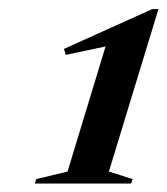

<svg xmlns="http://www.w3.org/2000/svg" viewBox="-20 -744 376 432"><path d="M132 -358 217.5 -639.5 128 -620.5 124 -634 322.5 -723.5H336.5L225 -358L278.5 -341L275 -331H58.5L61.5 -341Z"/></svg>

Font: Newsreader Display SemiBold
Style: Italic
Weight: 600
Italic angle: -17°
Designer: Hugues Gentile
Foundry: Production Type
Version: Version 1.001